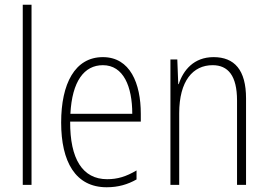

<svg xmlns="http://www.w3.org/2000/svg" viewBox="-20 -780 1130 810"><path d="M113 0V-760H76V0Z M414 -539C296 -539 238 -427 238 -263C238 -98 298 10 430 10C479 10 519 -2 556 -23V-61C512 -35 476 -24 432 -24C328 -24 275 -110 276 -267H574V-300C574 -428 529 -539 414 -539ZM414 -505C501 -505 538 -415 538 -300H277C284 -437 335 -505 414 -505Z M881 -539C798 -539 753 -484 734 -425H732L728 -529H699V0H736V-302C736 -439 794 -505 877 -505C942 -505 980 -461 980 -356V0H1018V-365C1018 -485 969 -539 881 -539Z"/></svg>

Font: Noto Sans Malayalam Condensed ExtraLight
Style: Regular
Weight: 200
Width: 3
Designer: Jelle Bosma - Monotype Design Team
Foundry: Monotype Imaging Inc.
Version: Version 2.104